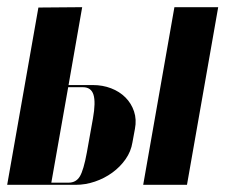

<svg xmlns="http://www.w3.org/2000/svg" viewBox="-47 -515 633 535"><path d="M212 -278Q239 -278 262.5 -269Q286 -260 302.5 -243.5Q319 -227 326.5 -204.5Q334 -182 329 -156L322 -118Q318 -93 303 -71.5Q288 -50 266 -34Q244 -18 217.5 -9Q191 0 164 0H-27L60 -494L182 -495L144 -278ZM561 -495 474 0H352L439 -495ZM212 -185Q220 -230 213.5 -251Q207 -272 184 -272H143L96 -6H144Q165 -6 175.5 -23.5Q186 -41 195 -90Z"/></svg>

Font: Moniqa Black Ita Display
Style: Italic
Weight: 900
Italic angle: -10°
Designer: Rajesh Rajput
Foundry: Rajesh Rajput
Version: Version 1.000